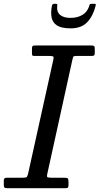

<svg xmlns="http://www.w3.org/2000/svg" viewBox="-60 -989 523 1009"><path d="M-40 -17V-41Q-40 -55 -25 -55H57Q74.5 -55 79.2 -58Q84 -61 87.5 -75.5L220 -674Q223.5 -688.5 219.8 -691.8Q216 -695 197 -695H121Q111.5 -695 109.8 -698Q108 -701 108 -710.5V-732Q108 -743.5 111 -746.8Q114 -750 125 -750H420Q430.5 -750 434.2 -747.2Q438 -744.5 438 -733V-711Q438 -700 434.2 -697.5Q430.5 -695 419 -695H342Q326.5 -695 324.5 -690.2Q322.5 -685.5 320 -673L188.5 -75Q185 -60.5 189.5 -57.8Q194 -55 212 -55H278Q294 -55 297 -50.5Q300 -46 300 -30V-19Q300 -8 297.5 -4Q295 0 284 0H-21Q-32.5 0 -36.2 -3Q-40 -6 -40 -17ZM311.5 -840Q263.5 -840 240 -855Q216.5 -870 211.2 -896.8Q206 -923.5 213 -959.5Q215 -969 226.5 -969H233.5Q242 -969 241 -961Q236.5 -927.5 255.2 -911.2Q274 -895 310.5 -895Q345 -895 371 -909.5Q397 -924 408 -954.5Q410.5 -961.5 411.2 -965.2Q412 -969 421 -969H434.5Q442.5 -969 443.2 -966.8Q444 -964.5 442 -957Q429 -904.5 398.2 -872.2Q367.5 -840 311.5 -840Z"/></svg>

Font: Besley
Style: Italic
Weight: 400
Italic angle: -13°
Designer: Owen Earl
Foundry: indestructible type*
Version: Version 4.000; ttfautohint (v1.8.4.7-5d5b)